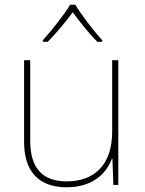

<svg xmlns="http://www.w3.org/2000/svg" viewBox="-20 -783 613 813"><path d="M299 -763H277C253 -722 198 -653 161 -612V-606H182C219 -643 260 -693 288 -731C316 -693 355 -643 392 -606H413V-612C376 -653 323 -722 299 -763ZM481 -528H455V-226C455 -82 377 -15 262 -15C163 -15 108 -68 108 -186V-528H82V-182C82 -57 144 10 262 10C374 10 431 -50 454 -111H456L460 0H481Z"/></svg>

Font: Noto Sans Gurmukhi Thin
Style: Regular
Weight: 100
Designer: Jelle Bosma - Monotype Design Team
Foundry: Monotype Imaging Inc.
Version: Version 2.004